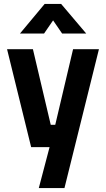

<svg xmlns="http://www.w3.org/2000/svg" viewBox="-20 -751 540 980"><path d="M205 -580 251 -647 297 -580H420L292 -731H208L82 -580ZM139 0H233L178 209H309L485 -500H353L262 -114H239L148 -500H16Z"/></svg>

Font: RazerF5
Style: Bold
Weight: 700
Foundry: Razer Inc.
Version: Version 2